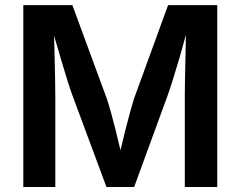

<svg xmlns="http://www.w3.org/2000/svg" viewBox="-20 -748 962 768"><path d="M73.2 0V-727.5H269.5L407.7 -352.1Q415 -330.6 424.6 -296.1Q434.1 -261.7 443.8 -222.4Q453.6 -183.1 461.9 -147Q470.2 -182.6 480 -221.9Q489.7 -261.2 499.3 -295.7Q508.8 -330.1 515.6 -352.1L652.3 -727.5H849.1V0H719.2V-367.2Q719.2 -394.5 720 -434.8Q720.7 -475.1 721.9 -520.5Q723.1 -565.9 723.6 -609.4Q711.4 -562.5 697.8 -516.1Q684.1 -469.7 671.9 -430.7Q659.7 -391.6 650.9 -367.2L516.6 0H405.8L269.5 -367.2Q260.7 -390.6 248.8 -428.7Q236.8 -466.8 223.4 -512.7Q210 -558.6 196.3 -605.5Q197.3 -564.5 198.5 -519.8Q199.7 -475.1 200.4 -435.1Q201.2 -395 201.2 -367.2V0Z"/></svg>

Font: Inter SemiBold
Style: Regular
Weight: 600
Designer: Rasmus Andersson
Foundry: rsms
Version: Version 4.001;git-9221beed3